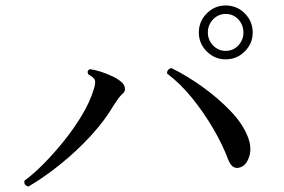

<svg xmlns="http://www.w3.org/2000/svg" viewBox="-20 -773 1040 702"><path d="M84 -91Q65 -96 70 -113Q103 -137 140.5 -175Q178 -213 214.5 -258.5Q251 -304 279.5 -351.5Q308 -399 322 -444Q331 -471 326.5 -481Q322 -491 303 -501Q296 -515 309 -520Q326 -518 348 -511Q370 -504 391 -494Q412 -484 424 -473Q434 -465 436.5 -452Q439 -439 429 -431Q421 -424 413.5 -414Q406 -404 395 -387Q363 -332 312 -276.5Q261 -221 201.5 -173Q142 -125 84 -91ZM863 -163Q831 -148 815 -188Q794 -244 759.5 -303Q725 -362 682 -415Q639 -468 591 -504Q590 -512 595 -517.5Q600 -523 607 -524Q664 -496 721 -455Q778 -414 823 -367Q868 -320 886 -273Q901 -235 892 -203.5Q883 -172 863 -163ZM805 -556Q765 -556 736 -585Q707 -614 707 -654Q707 -695 736 -724Q765 -753 805 -753Q846 -753 875 -724Q904 -695 904 -654Q904 -614 875 -585Q846 -556 805 -556ZM805 -587Q833 -587 851.5 -607Q870 -627 870 -654Q870 -682 851.5 -702Q833 -722 805 -722Q778 -722 759 -702Q740 -682 740 -654Q740 -627 759 -607Q778 -587 805 -587Z"/></svg>

Font: Zen Old Mincho Medium
Style: Regular
Weight: 500
Designer: Yoshimichi Ohira
Foundry: Positype
Version: Version 1.500